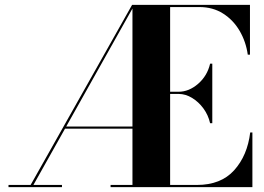

<svg xmlns="http://www.w3.org/2000/svg" viewBox="-20 -770 1088 790"><path d="M15 -9H106L523.5 -750H1008.5V-545H999.5Q992 -598.5 966 -643Q940 -687.5 898 -714.2Q856 -741 800 -741H680V-392.5H715Q757.5 -392.5 795.2 -425.2Q833 -458 844.5 -508H853.5V-263H844.5Q837 -296.5 817 -323.8Q797 -351 770.2 -367.2Q743.5 -383.5 715 -383.5H680V-9H790Q889 -9 943.5 -69.5Q998 -130 1009.5 -225H1018.5V0H435V-9H525V-240.5H247.5L117.5 -9H235V0H15ZM252.5 -249.5H525V-735Z"/></svg>

Font: Bodoni* 24pt
Style: Bold
Weight: 700
Version: Version 2.3